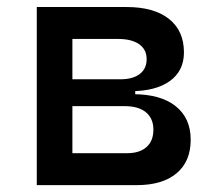

<svg xmlns="http://www.w3.org/2000/svg" viewBox="-20 -538 626 558"><path d="M183.6 0V-92.8H349.6Q385.7 -92.8 405.8 -110.6Q425.8 -128.4 425.8 -161.1Q425.8 -193.8 404.1 -211.7Q382.3 -229.5 342.8 -229.5H173.8V-264.2H367.2Q446.8 -264.2 490.5 -229.5Q534.2 -194.8 534.2 -131.8Q534.2 -68.8 493.2 -34.4Q452.1 0 377.9 0ZM86.9 0V-517.6H190.4V0ZM150.4 -243.2V-291H373V-243.2ZM173.8 -272.9V-307.6H330.1Q366.2 -307.6 386.2 -323Q406.2 -338.4 406.2 -366.2Q406.2 -394 384.5 -409.4Q362.8 -424.8 323.2 -424.8H183.6V-517.6H347.7Q427.2 -517.6 470.9 -483.2Q514.6 -448.7 514.6 -385.7Q514.6 -332 473.6 -302.5Q432.6 -272.9 358.4 -272.9Z"/></svg>

Font: Cascadia Code
Style: Regular
Weight: 400
Designer: Aaron Bell
Foundry: Saja Typeworks
Version: Version 2404.023